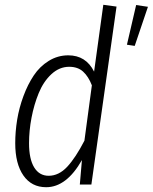

<svg xmlns="http://www.w3.org/2000/svg" viewBox="-20 -763 632 794"><path d="M407.2 -743.2 461.9 -735.8 357.9 0H310.1L318.8 -101.1Q254.9 11.2 170.9 11.2Q110.4 11.2 76.7 -37.4Q43 -85.9 43 -170.9Q43 -218.8 51 -268.1Q59.1 -317.4 76.9 -365.5Q94.7 -413.6 119.6 -450.9Q144.5 -488.3 181.6 -511.2Q218.8 -534.2 262.2 -534.2Q335.4 -534.2 369.1 -466.8ZM543 -742.2 591.8 -734.9 537.1 -573.2 504.9 -578.1ZM266.1 -486.8Q225.6 -486.8 192.6 -456.3Q159.7 -425.8 140.1 -377.9Q120.6 -330.1 110.4 -276.4Q100.1 -222.7 100.1 -170.9Q100.1 -105.5 121.3 -70.8Q142.6 -36.1 181.2 -36.1Q223.1 -36.1 257.8 -73.2Q292.5 -110.4 329.1 -181.2L359.9 -410.2Q345.7 -446.8 323.7 -466.8Q301.8 -486.8 266.1 -486.8Z"/></svg>

Font: Fira Sans Compressed Light
Style: Italic
Weight: 300
Width: 3
Italic angle: -8°
Designer: Carrois Corporate & Edenspiekermann AG
Foundry: Carrois Corporate GbR & Edenspiekermann AG
Version: Version 4.203;PS 004.203;hotconv 1.0.88;makeotf.lib2.5.64775